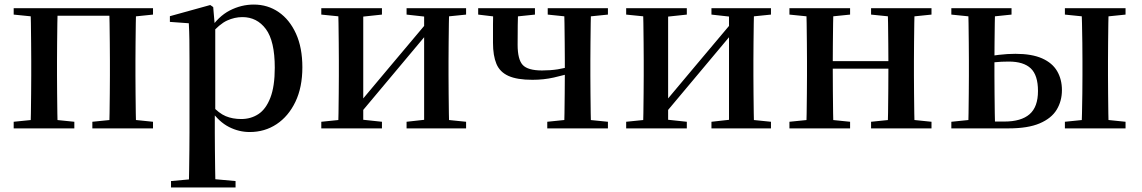

<svg xmlns="http://www.w3.org/2000/svg" viewBox="-20 -563 5009 842"><path d="M113 0Q115 -25 115.5 -66.5Q116 -108 116.5 -153Q117 -198 117 -232V-296Q117 -330 116.5 -374.5Q116 -419 115.5 -461Q115 -503 113 -527H233Q232 -503 231.5 -461Q231 -419 230.5 -374.5Q230 -330 230 -296V-232Q230 -198 230.5 -153Q231 -108 231.5 -66.5Q232 -25 233 0ZM459 0Q460 -25 460.5 -66.5Q461 -108 461.5 -153Q462 -198 462 -232V-296Q462 -330 461.5 -374.5Q461 -419 460.5 -461Q460 -503 459 -527H577Q576 -503 575.5 -461Q575 -419 574.5 -374.5Q574 -330 574 -296V-232Q574 -198 574.5 -153Q575 -108 575.5 -66.5Q576 -25 577 0ZM40 0V-29L149 -40H198L306 -29V0ZM385 0V-29L494 -40H544L651 -29V0ZM40 -499V-527H173V-488H149ZM518 -488V-527H651V-499L544 -488ZM173 -494V-527H518V-494Z M730 259V231L840 221H902L1013 231V259ZM808 259Q809 221 809.5 179Q810 137 810.5 95.5Q811 54 811 19V-299Q811 -350 810.5 -387.5Q810 -425 808 -461L725 -467V-492L902 -541L915 -532L922 -450L924 -444V-77L922 -65V19Q922 53 922.5 94.5Q923 136 923.5 178.5Q924 221 925 259ZM1075 16Q1028 16 984.5 -6Q941 -28 904 -80H891L908 -101Q940 -66 970 -53.5Q1000 -41 1038 -41Q1080 -41 1113 -62.5Q1146 -84 1165.5 -134Q1185 -184 1185 -266Q1185 -383 1146 -435.5Q1107 -488 1043 -488Q1009 -488 976 -473Q943 -458 902 -411L889 -432H899Q937 -491 987.5 -517Q1038 -543 1093 -543Q1154 -543 1202 -510Q1250 -477 1278 -415.5Q1306 -354 1306 -268Q1306 -180 1275.5 -116.5Q1245 -53 1193 -18.5Q1141 16 1075 16Z M1389 0V-29L1497 -40H1552L1655 -29V0ZM1763 0V-29L1862 -40H1916L2024 -29V0ZM1462 0Q1464 -25 1464.5 -66.5Q1465 -108 1465.5 -153Q1466 -198 1466 -232V-296Q1466 -330 1465.5 -374.5Q1465 -419 1464.5 -461Q1464 -503 1462 -527H1573V0ZM1547 -50 1504 -73H1524L1690 -271L1865 -479L1907 -457H1888L1718 -254ZM1840 0V-527H1950Q1949 -503 1948.5 -461Q1948 -419 1947.5 -374.5Q1947 -330 1947 -296V-232Q1947 -198 1947.5 -153Q1948 -108 1948.5 -66.5Q1949 -25 1950 0ZM1389 -499V-527H1655V-499L1552 -488H1498ZM1763 -499V-527H2024V-499L1916 -488H1862Z M2315 -213Q2248 -213 2210 -230Q2172 -247 2157 -283Q2142 -319 2142 -375Q2142 -421 2142 -457Q2142 -493 2143 -527H2253Q2251 -490 2250.5 -452.5Q2250 -415 2250 -367Q2250 -302 2272.5 -278Q2295 -254 2357 -254Q2394 -254 2426 -259Q2458 -264 2499 -276V-247Q2453 -233 2408.5 -223Q2364 -213 2315 -213ZM2454 0Q2455 -25 2455.5 -66.5Q2456 -108 2456.5 -154Q2457 -200 2457 -237V-296Q2457 -330 2456.5 -374.5Q2456 -419 2455.5 -461Q2455 -503 2454 -527H2572Q2571 -503 2570.5 -461Q2570 -419 2569.5 -374.5Q2569 -330 2569 -296V-232Q2569 -198 2569.5 -153Q2570 -108 2570.5 -66.5Q2571 -25 2572 0ZM2077 -499V-527H2326V-499L2220 -488H2169ZM2380 0V-29L2487 -40H2536L2646 -29V0ZM2382 -499V-527H2646V-499L2538 -488H2488Z M2726 0V-29L2834 -40H2889L2992 -29V0ZM3100 0V-29L3199 -40H3253L3361 -29V0ZM2799 0Q2801 -25 2801.5 -66.5Q2802 -108 2802.5 -153Q2803 -198 2803 -232V-296Q2803 -330 2802.5 -374.5Q2802 -419 2801.5 -461Q2801 -503 2799 -527H2910V0ZM2884 -50 2841 -73H2861L3027 -271L3202 -479L3244 -457H3225L3055 -254ZM3177 0V-527H3287Q3286 -503 3285.5 -461Q3285 -419 3284.5 -374.5Q3284 -330 3284 -296V-232Q3284 -198 3284.5 -153Q3285 -108 3285.5 -66.5Q3286 -25 3287 0ZM2726 -499V-527H2992V-499L2889 -488H2835ZM3100 -499V-527H3361V-499L3253 -488H3199Z M3515 0Q3517 -25 3517.5 -66.5Q3518 -108 3518.5 -153Q3519 -198 3519 -232V-296Q3519 -330 3518.5 -374.5Q3518 -419 3517.5 -461Q3517 -503 3515 -527H3635Q3634 -503 3633.5 -460.5Q3633 -418 3632.5 -371.5Q3632 -325 3632 -287V-266Q3632 -215 3632.5 -163Q3633 -111 3633.5 -68Q3634 -25 3635 0ZM3872 0Q3874 -25 3874.5 -68Q3875 -111 3875.5 -163Q3876 -215 3876 -266V-287Q3876 -325 3875.5 -371.5Q3875 -418 3874.5 -460.5Q3874 -503 3872 -527H3991Q3990 -503 3989.5 -461Q3989 -419 3988.5 -374.5Q3988 -330 3988 -296V-232Q3988 -198 3988.5 -153Q3989 -108 3989.5 -66.5Q3990 -25 3991 0ZM3442 0V-29L3551 -40H3600L3708 -29V0ZM3442 -499V-527H3708V-499L3600 -488H3551ZM3800 0V-29L3908 -40H3958L4065 -29V0ZM3800 -499V-527H4065V-499L3958 -488H3908ZM3575 -262V-295H3932V-262Z M4275 0V-30H4385Q4458 -30 4495 -62Q4532 -94 4532 -164Q4532 -233 4500.5 -263Q4469 -293 4404 -293Q4371 -293 4342.5 -290Q4314 -287 4287 -281V-312Q4323 -318 4360.5 -322.5Q4398 -327 4433 -327Q4505 -327 4550 -307Q4595 -287 4616 -251Q4637 -215 4637 -168Q4637 -120 4614 -82Q4591 -44 4539.5 -22Q4488 0 4403 0ZM4226 0Q4227 -25 4227.5 -66.5Q4228 -108 4228.5 -153Q4229 -198 4229 -232V-296Q4229 -330 4228.5 -374.5Q4228 -419 4227.5 -461Q4227 -503 4226 -527H4344Q4343 -503 4342.5 -461Q4342 -419 4341.5 -374.5Q4341 -330 4341 -295V-232Q4341 -198 4341.5 -153Q4342 -108 4342.5 -66.5Q4343 -25 4344 0ZM4723 0Q4724 -25 4725 -66.5Q4726 -108 4726.5 -153Q4727 -198 4727 -232V-296Q4727 -330 4726.5 -374.5Q4726 -419 4725 -461Q4724 -503 4723 -527H4842Q4841 -503 4840.5 -461Q4840 -419 4839.5 -374.5Q4839 -330 4839 -296V-232Q4839 -198 4839.5 -153Q4840 -108 4840.5 -66.5Q4841 -25 4842 0ZM4152 -499V-527H4416V-499L4310 -488H4260ZM4650 0V-29L4758 -40H4809L4916 -29V0ZM4650 -499V-527H4916V-499L4809 -488H4758ZM4152 0V-29L4260 -40H4287V0Z"/></svg>

Font: Noto Serif TC SemiBold
Style: Regular
Weight: 600
Version: Version 2.002-H1;hotconv 1.1.0;makeotfexe 2.6.0